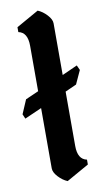

<svg xmlns="http://www.w3.org/2000/svg" viewBox="-124 -811 461 853"><g transform="rotate(-10 106.5 -384.5)"><path d="M170 -701V-468L239 -499L249 -477L221 -416L170 -393V-148Q170 -87 211 -79V-57L110 0Q88 -9 69 -29.5Q50 -50 50 -68V-340L-27 -306L-36 -327L-9 -390L50 -416V-621Q50 -682 9 -690V-712L110 -769Q132 -760 151 -739.5Q170 -719 170 -701Z"/></g></svg>

Font: Pirata One
Style: Regular
Weight: 400
Designer: Rodrigo Fuenzalida, Nicolas Massi
Foundry: Rodrigo Fuenzalida, Nicolas Massi
Version: Version 1.001